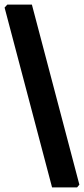

<svg xmlns="http://www.w3.org/2000/svg" viewBox="-37 -701 366 837"><path d="M190 116 -17 -668 -5 -681H102L309 104L299 116Z"/></svg>

Font: Alegreya Sans SC ExtraBold
Style: Regular
Weight: 800
Designer: Juan Pablo del Peral
Foundry: Huerta Tipografica
Version: Version 2.007